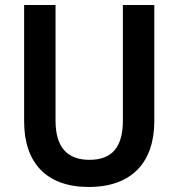

<svg xmlns="http://www.w3.org/2000/svg" viewBox="-20 -734 710 764"><path d="M594 -252V-714H469V-255C469 -152 429 -98 336 -98C247 -98 201 -149 201 -254V-714H76V-251C76 -85 166 10 333 10C507 10 594 -91 594 -252Z"/></svg>

Font: Noto Sans Myanmar UI SemiCondensed SemiBold
Style: Regular
Weight: 600
Width: 4
Designer: Monotype Design Team
Foundry: Monotype Imaging Inc.
Version: Version 2.103